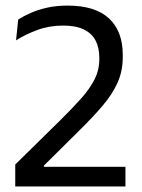

<svg xmlns="http://www.w3.org/2000/svg" viewBox="-20 -670 510 690"><path d="M34.8 0V-78.8L194.4 -235.7Q239.5 -280.1 271.2 -315.6Q302.9 -351.1 319.9 -385Q336.9 -418.9 336.9 -457.3V-462.6Q336.9 -499.2 323.1 -525Q309.2 -550.8 280.6 -564.4Q251.9 -578.1 206.8 -578.1Q156.9 -578.1 113.9 -562.1Q70.9 -546.1 37.7 -525L45.4 -599.9Q64.5 -612.1 90.6 -623.6Q116.6 -635.1 149.7 -642.5Q182.7 -649.9 223 -649.9Q322.1 -649.9 371.7 -603.8Q421.2 -557.8 421.2 -472.4V-465.5Q421.2 -415.2 403 -374.1Q384.9 -332.9 350.5 -292.2Q316.2 -251.5 267.3 -203.3L137.7 -74.8V-55.4L103.7 -70.6H430.8V0Z"/></svg>

Font: Anek Latin Medium
Style: Regular
Weight: 500
Designer: Yesha Goshar
Foundry: Ek Type
Version: Version 1.003